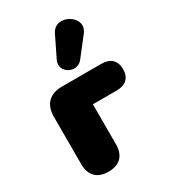

<svg xmlns="http://www.w3.org/2000/svg" viewBox="-194 -889 888 997"><g transform="rotate(-30 250.0 -390.0)"><path d="M158 10C226 10 262 -27 262 -95V-334H404C459 -334 489 -362 489 -414C489 -466 459 -494 404 -494H169C95 -494 54 -453 54 -379V-95C54 -27 91 10 158 10ZM320 -567 405 -676C467 -756 319 -842 275 -751L215 -628C183 -562 277 -511 320 -567Z"/></g></svg>

Font: SN Pro Black
Style: Regular
Weight: 900
Designer: Tobias Whetton
Foundry: Supernotes
Version: Version 1.001;Glyphs 3.2 (3249)